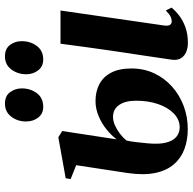

<svg xmlns="http://www.w3.org/2000/svg" viewBox="-22 -764 798 795"><g transform="rotate(-90 377.5 -367.0)"><path d="M597 11.5Q577 11.5 560 4.8Q543 -2 533.5 -17Q524 -32 527.5 -56.5Q528.5 -63 530.8 -79Q533 -95 536.8 -119.5Q540.5 -144 545.2 -176Q550 -208 555.8 -246.2Q561.5 -284.5 567.8 -327.8Q574 -371 580.5 -418.5Q587 -466 593.5 -516H731L669 -87.5Q666.5 -69 671.8 -62.2Q677 -55.5 685.5 -55.5Q696.5 -55.5 706.8 -60.8Q717 -66 731 -80L743 -56.5Q730.5 -40.5 710.2 -24.8Q690 -9 661.8 1.2Q633.5 11.5 597 11.5ZM240 11Q194.5 11 157 -3Q119.5 -17 93.8 -47Q68 -77 58.2 -124.2Q48.5 -171.5 58 -237.5L90.5 -451L33 -474L36.5 -494.5L206 -525L232 -509L197.5 -283.5Q214 -305.5 238.8 -325.5Q263.5 -345.5 293.8 -358.2Q324 -371 356.5 -371Q395.5 -371 425.8 -355.2Q456 -339.5 473.5 -306.5Q491 -273.5 491 -222Q491 -171 471 -128.2Q451 -85.5 416 -54.2Q381 -23 335.8 -6Q290.5 11 240 11ZM247 -22.5Q279.5 -22.5 304.5 -46.8Q329.5 -71 343.5 -111.8Q357.5 -152.5 357.5 -203Q357.5 -247.5 340 -273Q322.5 -298.5 290.5 -298.5Q273.5 -298.5 255.5 -290.5Q237.5 -282.5 221 -270Q204.5 -257.5 192.5 -242.5Q188.5 -224 186 -202.5Q183.5 -181 181 -155Q176.5 -107.5 184.2 -78.2Q192 -49 208.5 -35.8Q225 -22.5 247 -22.5ZM332 -587.5Q303.5 -587.5 287.5 -608.5Q271.5 -629.5 271.5 -658.5Q271.5 -694 291.5 -720Q311.5 -746 345.5 -746Q378 -746 393.2 -724.2Q408.5 -702.5 408.5 -676.5Q408.5 -640.5 388.8 -614Q369 -587.5 332 -587.5ZM528 -587.5Q499.5 -587.5 483.2 -608.5Q467 -629.5 467 -658.5Q467.5 -694 487.2 -720Q507 -746 541 -746Q573.5 -746 589 -724.2Q604.5 -702.5 604 -676.5Q604 -640.5 584.2 -614Q564.5 -587.5 528 -587.5Z"/></g></svg>

Font: Merriweather 120pt
Style: Bold Italic
Weight: 700
Italic angle: -7.8°
Version: Version 2.101